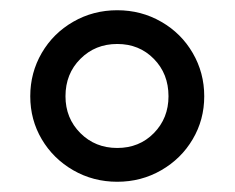

<svg xmlns="http://www.w3.org/2000/svg" viewBox="-20 -728 459 375"><path d="M39.1 -540Q39.1 -585.9 61.5 -624.5Q84 -663.1 123 -685.5Q162.1 -708 209 -708Q255.9 -708 294.9 -685.5Q334 -663.1 356.4 -624.5Q378.9 -585.9 378.9 -540Q378.9 -494.1 356.4 -456.1Q334 -418 294.9 -395.5Q255.9 -373 209 -373Q162.1 -373 123 -395.5Q84 -418 61.5 -456.1Q39.1 -494.1 39.1 -540ZM107.9 -540Q107.9 -497.1 137 -468Q166 -439 209 -439Q252 -439 280.5 -468Q309.1 -497.1 309.1 -540Q309.1 -584 280.5 -613Q252 -642.1 209 -642.1Q166 -642.1 137 -613Q107.9 -584 107.9 -540Z"/></svg>

Font: Montserrat SemiBold
Style: Regular
Weight: 600
Designer: Julieta Ulanovsky
Foundry: Julieta Ulanovsky
Version: Version 7.200